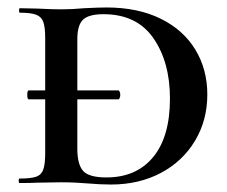

<svg xmlns="http://www.w3.org/2000/svg" viewBox="-20 -490 607 514"><path d="M53 -236Q53 -248 57 -248H297Q299 -248 300.5 -244Q302 -240 302 -236Q302 -232 300.5 -228Q299 -224 297 -224H57Q53 -224 53 -236ZM214 1Q202 0 184 -1Q166 -2 143 -2L81 -1Q63 0 32 0Q30 0 30 -6Q30 -12 32 -12Q63 -12 77 -17Q91 -22 96 -36.5Q101 -51 101 -81V-387Q101 -417 96 -431Q91 -445 77 -450.5Q63 -456 33 -456Q31 -456 31 -462Q31 -468 33 -468L81 -467Q121 -465 143 -465Q174 -465 205 -468Q245 -470 265 -470Q349 -470 410 -440Q471 -410 503 -357Q535 -304 535 -237Q535 -168 502 -113Q469 -58 410.5 -27Q352 4 277 4Q249 4 214 1ZM435 -226Q435 -324 390.5 -388Q346 -452 257 -452Q218 -452 202.5 -437.5Q187 -423 187 -385V-92Q187 -50 202.5 -32.5Q218 -15 265 -15Q345 -15 390 -69.5Q435 -124 435 -226Z"/></svg>

Font: Cormorant SC SemiBold
Style: Regular
Weight: 600
Designer: Christian Thalmann (Catharsis Fonts)
Foundry: Catharsis Fonts
Version: Version 4.000